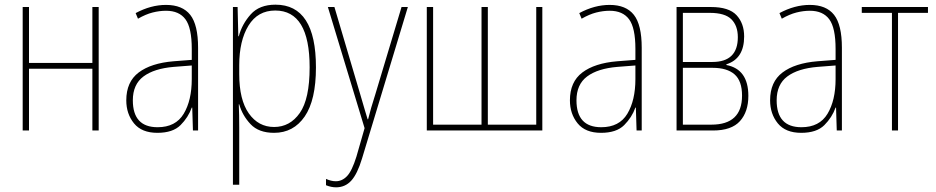

<svg xmlns="http://www.w3.org/2000/svg" viewBox="-20 -558 4001 821"><path d="M77 -528V0H104V-264H375V0H402V-528H375V-289H104V-528Z M800 -220Q800 -129 765.5 -71.5Q731 -14 654 -14Q548 -14 548 -129Q548 -197 593.5 -231Q639 -265 723 -272L800 -278ZM560 -502 570 -478Q603 -497 632.5 -504.5Q662 -512 690 -512Q746 -512 773 -475.5Q800 -439 800 -349V-302L722 -296Q626 -288 573 -248Q520 -208 520 -129Q520 -71 553 -30.5Q586 10 653 10Q719 10 752 -23Q785 -56 800 -98H802L805 0H827V-354Q827 -452 793.5 -494.5Q760 -537 690 -537Q625 -537 560 -502Z M1304 -270Q1304 -135 1262 -75Q1220 -15 1152 -15Q1085 -15 1044 -73Q1003 -131 1003 -241V-279Q1003 -384 1042.5 -448.5Q1082 -513 1157 -513Q1304 -513 1304 -270ZM1001 -403H999L996 -528H976V232H1003V-11Q1003 -39 1002.5 -64.5Q1002 -90 1001 -112H1003Q1016 -65 1051 -27.5Q1086 10 1152 10Q1235 10 1283 -60Q1331 -130 1331 -270Q1331 -538 1158 -538Q1089 -538 1052 -496.5Q1015 -455 1001 -403Z M1539 -10 1504 112Q1485 173 1464 195Q1443 217 1416 217Q1396 217 1374 207V234Q1396 243 1417 243Q1456 243 1482 214.5Q1508 186 1528 120L1724 -528H1697L1585 -155Q1565 -93 1554 -48H1552Q1547 -64 1540.5 -86Q1534 -108 1520 -156L1410 -528H1382Z M2273 -528V-25H2066V-528H2039V-25H1832V-528H1805V0H2299V-528Z M2697 -220Q2697 -129 2662.5 -71.5Q2628 -14 2551 -14Q2445 -14 2445 -129Q2445 -197 2490.5 -231Q2536 -265 2620 -272L2697 -278ZM2457 -502 2467 -478Q2500 -497 2529.5 -504.5Q2559 -512 2587 -512Q2643 -512 2670 -475.5Q2697 -439 2697 -349V-302L2619 -296Q2523 -288 2470 -248Q2417 -208 2417 -129Q2417 -71 2450 -30.5Q2483 10 2550 10Q2616 10 2649 -23Q2682 -56 2697 -98H2699L2702 0H2724V-354Q2724 -452 2690.5 -494.5Q2657 -537 2587 -537Q2522 -537 2457 -502Z M3020 -528H2873V0H3029Q3108 0 3144 -40Q3180 -80 3180 -148Q3180 -262 3086 -280V-283Q3162 -307 3162 -402Q3162 -458 3129.5 -493Q3097 -528 3020 -528ZM3026 -293H2900V-503H3015Q3080 -503 3107.5 -475.5Q3135 -448 3135 -399Q3135 -293 3026 -293ZM3022 -25H2900V-268H3027Q3089 -268 3121 -240Q3153 -212 3153 -149Q3153 -25 3022 -25Z M3553 -220Q3553 -129 3518.5 -71.5Q3484 -14 3407 -14Q3301 -14 3301 -129Q3301 -197 3346.5 -231Q3392 -265 3476 -272L3553 -278ZM3313 -502 3323 -478Q3356 -497 3385.5 -504.5Q3415 -512 3443 -512Q3499 -512 3526 -475.5Q3553 -439 3553 -349V-302L3475 -296Q3379 -288 3326 -248Q3273 -208 3273 -129Q3273 -71 3306 -30.5Q3339 10 3406 10Q3472 10 3505 -23Q3538 -56 3553 -98H3555L3558 0H3580V-354Q3580 -452 3546.5 -494.5Q3513 -537 3443 -537Q3378 -537 3313 -502Z M3948 -528H3665V-503H3794V0H3820V-503H3948Z"/></svg>

Font: Noto Sans Display SemiCondensed Thin
Style: Regular
Weight: 250
Width: 4
Designer: Monotype Design team
Foundry: Monotype Imaging Inc.
Version: 1.000